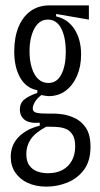

<svg xmlns="http://www.w3.org/2000/svg" viewBox="-20 -548 371 715"><path d="M153 147Q113 147 83 133Q53 119 36.5 94Q20 69 20 36Q20 -8 49.5 -38Q79 -68 128 -80V-91Q89 -88 71.5 -102Q54 -116 54 -140Q54 -164 70.5 -177.5Q87 -191 119 -202V-212Q77 -220 55 -259Q33 -298 33 -356Q33 -408 48.5 -446.5Q64 -485 93.5 -506.5Q123 -528 165 -528H311V-475L189 -496V-487Q233 -477 257.5 -439Q282 -401 282 -345Q282 -301 267 -266Q252 -231 225 -210.5Q198 -190 161 -190Q156 -190 148 -191.5Q140 -193 134 -194Q117 -181 109.5 -167.5Q102 -154 102 -144Q102 -135 109 -131Q116 -127 129 -126Q142 -125 159 -125H183Q191 -125 211.5 -122.5Q232 -120 257 -109Q282 -98 299.5 -72.5Q317 -47 317 -1Q317 52 292.5 84.5Q268 117 230.5 132Q193 147 153 147ZM158 97Q191 97 213.5 84.5Q236 72 248 49.5Q260 27 260 -3Q260 -31 250.5 -46Q241 -61 227.5 -67Q214 -73 198.5 -74.5Q183 -76 170 -76H152Q111 -54 94.5 -29.5Q78 -5 78 25Q78 53 89.5 68.5Q101 84 119 90.5Q137 97 158 97ZM160 -239Q192 -239 208.5 -271Q225 -303 225 -355Q225 -409 208 -442Q191 -475 158 -475Q126 -475 108 -441.5Q90 -408 90 -357Q90 -322 98.5 -295Q107 -268 122.5 -253.5Q138 -239 160 -239Z"/></svg>

Font: Bricolage Grotesque 72pt Condensed ExtraLight
Style: Regular
Weight: 250
Width: 3
Designer: Mathieu Triay
Foundry: Atelier Triay
Version: Version 1.001;gftools[0.9.33.dev8+g029e19f]